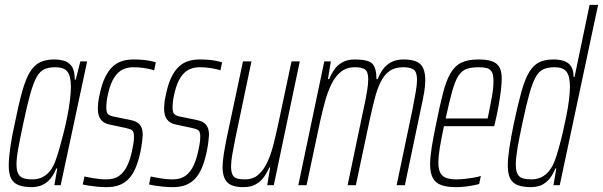

<svg xmlns="http://www.w3.org/2000/svg" viewBox="-20 -763 2484 791"><path d="M112 8Q79 8 57.5 0Q36 -8 26 -27.5Q16 -47 16 -81Q16 -110 22 -153.5Q28 -197 41 -255Q57 -335 71.5 -386.5Q86 -438 103.5 -466.5Q121 -495 145 -506.5Q169 -518 203 -518Q223 -518 242.5 -513Q262 -508 275 -490.5Q288 -473 288 -435H292L311 -510H339L230 0H204L216 -69H212Q198 -35 180 -18.5Q162 -2 144.5 3Q127 8 112 8ZM113 -24Q136 -24 154.5 -33Q173 -42 187 -60Q201 -78 210 -105Q217 -124 225 -152Q233 -180 241.5 -213.5Q250 -247 257 -282Q264 -317 268 -349Q272 -381 272 -406Q272 -450 257.5 -468Q243 -486 208 -486Q181 -486 163 -478Q145 -470 131.5 -446.5Q118 -423 105 -377Q92 -331 76 -255Q63 -194 55.5 -153Q48 -112 48 -86Q48 -60 55.5 -46.5Q63 -33 77.5 -28.5Q92 -24 113 -24Z M419 8Q399 8 379 6Q359 4 343.5 1.5Q328 -1 321 -3L328 -36Q333 -35 342 -33Q351 -31 363.5 -29Q376 -27 390 -25.5Q404 -24 418 -24Q451 -24 471.5 -39Q492 -54 504.5 -81Q517 -108 524 -142Q527 -156 529.5 -170.5Q532 -185 532 -200Q532 -221 524 -226.5Q516 -232 501 -235L431 -250Q407 -255 395 -271Q383 -287 383 -316Q383 -323 384.5 -339Q386 -355 390 -371Q399 -416 413 -444.5Q427 -473 444.5 -489Q462 -505 483.5 -511.5Q505 -518 529 -518Q549 -518 567 -516.5Q585 -515 599 -512Q613 -509 622 -506L615 -473Q611 -475 598.5 -478Q586 -481 568 -483.5Q550 -486 529 -486Q506 -486 486.5 -477Q467 -468 451.5 -445Q436 -422 426 -380Q421 -359 419.5 -345Q418 -331 418 -320Q418 -299 425.5 -292.5Q433 -286 447 -283L516 -269Q532 -266 543.5 -259.5Q555 -253 561.5 -240.5Q568 -228 568 -206Q568 -202 565.5 -180Q563 -158 558 -135Q550 -98 538.5 -71Q527 -44 510.5 -26.5Q494 -9 471.5 -0.5Q449 8 419 8Z M692 8Q672 8 652 6Q632 4 616.5 1.5Q601 -1 594 -3L601 -36Q606 -35 615 -33Q624 -31 636.5 -29Q649 -27 663 -25.5Q677 -24 691 -24Q724 -24 744.5 -39Q765 -54 777.5 -81Q790 -108 797 -142Q800 -156 802.5 -170.5Q805 -185 805 -200Q805 -221 797 -226.5Q789 -232 774 -235L704 -250Q680 -255 668 -271Q656 -287 656 -316Q656 -323 657.5 -339Q659 -355 663 -371Q672 -416 686 -444.5Q700 -473 717.5 -489Q735 -505 756.5 -511.5Q778 -518 802 -518Q822 -518 840 -516.5Q858 -515 872 -512Q886 -509 895 -506L888 -473Q884 -475 871.5 -478Q859 -481 841 -483.5Q823 -486 802 -486Q779 -486 759.5 -477Q740 -468 724.5 -445Q709 -422 699 -380Q694 -359 692.5 -345Q691 -331 691 -320Q691 -299 698.5 -292.5Q706 -286 720 -283L789 -269Q805 -266 816.5 -259.5Q828 -253 834.5 -240.5Q841 -228 841 -206Q841 -202 838.5 -180Q836 -158 831 -135Q823 -98 811.5 -71Q800 -44 783.5 -26.5Q767 -9 744.5 -0.5Q722 8 692 8Z M982 8Q953 8 934 0Q915 -8 906 -26.5Q897 -45 897 -75Q897 -96 901.5 -125Q906 -154 913 -190L981 -510H1016L950 -195Q942 -155 937 -126.5Q932 -98 932 -78Q932 -56 937.5 -44Q943 -32 956 -28Q969 -24 989 -24Q1022 -24 1044 -43Q1066 -62 1081 -94Q1096 -126 1106 -165.5Q1116 -205 1125 -246L1181 -510H1215L1108 0H1081L1093 -73H1089Q1081 -53 1068 -34.5Q1055 -16 1034.5 -4Q1014 8 982 8Z M1209 0 1316 -510H1343L1331 -437H1336Q1344 -457 1356.5 -475.5Q1369 -494 1390 -506Q1411 -518 1442 -518Q1498 -518 1514.5 -500Q1531 -482 1531 -437H1536Q1544 -458 1557 -476.5Q1570 -495 1591 -506.5Q1612 -518 1642 -518Q1692 -518 1712 -498.5Q1732 -479 1732 -432Q1732 -410 1727.5 -383Q1723 -356 1715 -320L1648 0H1614L1680 -315Q1688 -356 1693 -385.5Q1698 -415 1698 -434Q1698 -466 1684.5 -476Q1671 -486 1642 -486Q1607 -486 1585 -470.5Q1563 -455 1548.5 -426Q1534 -397 1523.5 -356Q1513 -315 1502 -264L1446 0H1412L1478 -315Q1487 -356 1492 -386Q1497 -416 1497 -436Q1497 -468 1483.5 -477Q1470 -486 1442 -486Q1407 -486 1383.5 -466.5Q1360 -447 1344.5 -414.5Q1329 -382 1318.5 -343Q1308 -304 1299 -264L1243 0Z M1860 8Q1822 8 1798 -0.5Q1774 -9 1763 -30Q1752 -51 1752 -86Q1752 -115 1758.5 -156Q1765 -197 1777 -254Q1792 -329 1805 -379.5Q1818 -430 1835.5 -460.5Q1853 -491 1880 -504.5Q1907 -518 1951 -518Q1986 -518 2007 -510.5Q2028 -503 2037.5 -486Q2047 -469 2047 -439Q2047 -419 2043.5 -390Q2040 -361 2034 -327Q2028 -293 2019 -256L2016 -243H1809Q1798 -192 1792 -155Q1786 -118 1786 -92Q1786 -66 1794 -51Q1802 -36 1818.5 -30Q1835 -24 1861 -24Q1877 -24 1895 -26Q1913 -28 1930.5 -31Q1948 -34 1961 -38L1954 -5Q1944 -2 1928 1Q1912 4 1894.5 6Q1877 8 1860 8ZM1816 -275H1989L1995 -304Q2001 -333 2007 -367Q2013 -401 2013 -429Q2013 -455 2006 -467Q1999 -479 1985.5 -482.5Q1972 -486 1953 -486Q1921 -486 1901 -478.5Q1881 -471 1867.5 -449Q1854 -427 1842.5 -385.5Q1831 -344 1816 -275Z M2169 8Q2135 8 2113.5 0Q2092 -8 2082 -27.5Q2072 -47 2072 -81Q2072 -110 2078.5 -153.5Q2085 -197 2097 -255Q2114 -335 2128.5 -386.5Q2143 -438 2160.5 -466.5Q2178 -495 2201.5 -506.5Q2225 -518 2260 -518Q2287 -518 2305.5 -511Q2324 -504 2333.5 -488.5Q2343 -473 2343 -446H2347L2409 -743H2444L2286 0H2260L2272 -69H2268Q2254 -35 2236.5 -18.5Q2219 -2 2201.5 3Q2184 8 2169 8ZM2169 -24Q2192 -24 2210.5 -33Q2229 -42 2243.5 -60.5Q2258 -79 2267 -105Q2274 -124 2282 -152.5Q2290 -181 2298 -215Q2306 -249 2313 -284Q2320 -319 2324 -350.5Q2328 -382 2328 -406Q2328 -450 2313.5 -468Q2299 -486 2265 -486Q2238 -486 2219.5 -478Q2201 -470 2187.5 -446.5Q2174 -423 2161 -377Q2148 -331 2132 -255Q2119 -194 2112 -153Q2105 -112 2105 -86Q2105 -60 2112 -46.5Q2119 -33 2133.5 -28.5Q2148 -24 2169 -24Z"/></svg>

Font: Saira UltraCondensed Thin
Style: Italic
Weight: 250
Width: 1
Italic angle: -12°
Designer: Hector Gatti with collaboration of the Omnibus-Type team
Foundry: Omnibus-Type
Version: Version 1.101